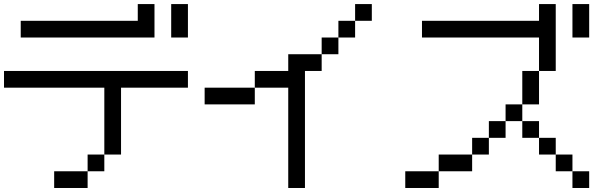

<svg xmlns="http://www.w3.org/2000/svg" viewBox="-20 -937 3040 957"><path d="M750 -916.7V-750H83.3V-833.3H666.7V-916.7ZM0 -500V-583.3H916.7V-500H583.3V-166.7H500V-500ZM916.7 -916.7V-750H833.3V-916.7ZM250 0V-83.3H416.7V0ZM416.7 -83.3V-166.7H500V-83.3Z M1750 -916.7H1833.3V-833.3H1750ZM1000 -416.7V-500H1250V-416.7ZM1666.7 -750V-833.3H1750V-750ZM1666.7 -666.7H1583.3V-750H1666.7ZM1250 -500V-583.3H1416.7V-666.7H1583.3V-583.3H1500V0H1416.7V-500Z M2000 0V-83.3H2166.7V0ZM2750 -916.7V-583.3H2666.7V-750H2083.3V-833.3H2666.7V-916.7ZM2750 -166.7H2666.7V-250H2750ZM2750 -83.3V-166.7H2833.3V-83.3ZM2166.7 -83.3V-166.7H2333.3V-83.3ZM2916.7 -916.7V-750H2833.3V-916.7ZM2916.7 -83.3V0H2833.3V-83.3ZM2333.3 -166.7V-250H2416.7V-166.7ZM2500 -333.3V-416.7H2583.3V-333.3ZM2500 -250H2416.7V-333.3H2500ZM2666.7 -416.7H2583.3V-583.3H2666.7ZM2666.7 -333.3V-250H2583.3V-333.3Z"/></svg>

Font: Galmuri11 Regular
Style: Regular
Weight: 400
Designer: Minseo Lee (Quiple)
Version: Version 2.356;hotconv 1.1.0;makeotfexe 2.6.0 DEVELOPMENT